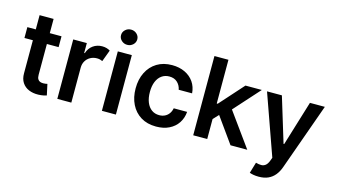

<svg xmlns="http://www.w3.org/2000/svg" viewBox="-102 -1130 2983 1702"><g transform="rotate(15 1389.0 -278.5)"><path d="M338.4 -545.5V-446H24.9V-545.5ZM102.3 -676.1H230.8V-164.1Q230.8 -138.1 238.8 -124.5Q246.8 -110.8 259.9 -105.8Q273.1 -100.9 289.1 -100.9Q301.1 -100.9 311.3 -102.6Q321.4 -104.4 326.7 -105.8L348.4 -5.3Q338.1 -1.8 319.1 2.5Q300.1 6.7 272.7 7.5Q224.4 8.9 185.7 -7.3Q147 -23.4 124.5 -57.5Q101.9 -91.6 102.3 -142.8Z M446 0V-545.5H570.7V-454.5H576.3Q591.3 -501.8 627.5 -527.5Q663.7 -553.3 710.9 -553.3Q733 -553.3 751.4 -547.9Q769.9 -542.6 784.1 -533.4L744.3 -426.8Q734 -431.8 721.6 -435Q709.2 -438.2 693.5 -438.2Q660.2 -438.2 633.2 -423.3Q606.2 -408.4 590.4 -381.9Q574.6 -355.5 574.6 -320.7V0Z M855.1 0V-545.5H983.7V0ZM919.7 -622.9Q889.2 -622.9 867.2 -643.3Q845.2 -663.7 845.2 -692.5Q845.2 -721.6 867.2 -742Q889.2 -762.4 919.7 -762.4Q950.6 -762.4 972.5 -742Q994.3 -721.6 994.3 -692.5Q994.3 -663.7 972.5 -643.3Q950.6 -622.9 919.7 -622.9Z M1353.7 10.7Q1272 10.7 1213.6 -25.2Q1155.2 -61.1 1123.8 -124.5Q1092.3 -187.9 1092.3 -270.6Q1092.3 -353.7 1124.3 -417.4Q1156.2 -481.2 1214.7 -516.9Q1273.1 -552.6 1353 -552.6Q1419.4 -552.6 1470.7 -528.2Q1522 -503.9 1552.6 -459.7Q1583.1 -415.5 1587.4 -356.5H1464.5Q1457 -396 1429.2 -422.4Q1401.3 -448.9 1354.8 -448.9Q1315.3 -448.9 1285.5 -427.7Q1255.7 -406.6 1239.2 -367.2Q1222.7 -327.8 1222.7 -272.7Q1222.7 -217 1239 -177Q1255.3 -137.1 1285 -115.6Q1314.6 -94.1 1354.8 -94.1Q1383.2 -94.1 1405.7 -104.9Q1428.3 -115.8 1443.5 -136.4Q1458.8 -157 1464.5 -186.4H1587.4Q1582.7 -128.6 1553.3 -84Q1523.8 -39.4 1473 -14.4Q1422.2 10.7 1353.7 10.7Z M1810.4 -171.2 1810 -326.3H1830.6L2026.6 -545.5H2176.8L1935.7 -277H1909.1ZM1693.2 0V-727.3H1821.7V0ZM2035.5 0 1858 -248.2 1944.6 -338.8 2189.3 0Z M2347.7 204.5Q2321.4 204.5 2299.2 200.5Q2277 196.4 2263.8 191.1L2293.7 90.9Q2321.7 99.1 2343.8 98.7Q2365.8 98.4 2382.6 85Q2399.5 71.7 2411.2 40.8L2422.2 11.4L2224.4 -545.5H2360.8L2486.5 -133.5H2492.2L2618.3 -545.5H2755L2536.6 66.1Q2521.3 109.4 2496.1 140.4Q2470.9 171.5 2434.5 188Q2398.1 204.5 2347.7 204.5Z"/></g></svg>

Font: InterMG SemiBold
Style: Regular
Weight: 600
Designer: Rasmus Andersson
Foundry: rsms
Version: Version 3.019;December 26, 2023;FontCreator 15.0.0.2955 64-b